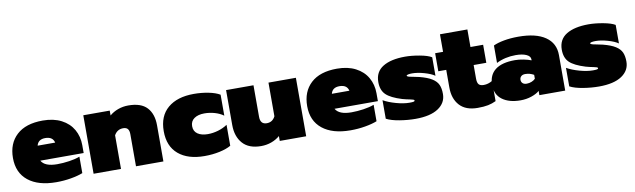

<svg xmlns="http://www.w3.org/2000/svg" viewBox="-40 -1081 5130 1552"><g transform="rotate(-10 2524.5 -304.5)"><path d="M15 -238Q15 -357 89.5 -426Q164 -495 304 -495Q393 -495 456.5 -462Q520 -429 552.5 -372Q585 -315 585 -244V-179H229Q258 -127 360 -127Q407 -127 458.5 -134.5Q510 -142 546 -156V-21Q506 -5 447.5 5Q389 15 328 15Q180 15 97.5 -51Q15 -117 15 -238ZM373 -302Q361 -352 300 -352Q241 -352 229 -302Z M635 -480H852V-440Q882 -466 922 -480.5Q962 -495 1006 -495Q1111 -495 1159.5 -442.5Q1208 -390 1208 -297V0H983V-264Q983 -292 971.5 -306.5Q960 -321 934 -321Q885 -321 860 -276V0H635Z M1253 -240Q1253 -364 1330.5 -429.5Q1408 -495 1544 -495Q1606 -495 1664 -483.5Q1722 -472 1757 -451V-279Q1727 -301 1685.5 -313Q1644 -325 1601 -325Q1549 -325 1517.5 -303Q1486 -281 1486 -240Q1486 -198 1517.5 -176.5Q1549 -155 1601 -155Q1643 -155 1685.5 -167.5Q1728 -180 1762 -203V-31Q1726 -10 1668 2.5Q1610 15 1544 15Q1408 15 1330.5 -50.5Q1253 -116 1253 -240Z M1807 -193V-480H2032V-221Q2032 -159 2085 -159Q2133 -159 2155 -204V-480H2380V0H2163V-40Q2133 -14 2093 0.5Q2053 15 2009 15Q1908 15 1857.5 -42Q1807 -99 1807 -193Z M2430 -238Q2430 -357 2504.5 -426Q2579 -495 2719 -495Q2808 -495 2871.5 -462Q2935 -429 2967.5 -372Q3000 -315 3000 -244V-179H2644Q2673 -127 2775 -127Q2822 -127 2873.5 -134.5Q2925 -142 2961 -156V-21Q2921 -5 2862.5 5Q2804 15 2743 15Q2595 15 2512.5 -51Q2430 -117 2430 -238ZM2788 -302Q2776 -352 2715 -352Q2656 -352 2644 -302Z M3038 -28V-180Q3080 -156 3141 -139Q3202 -122 3250 -122Q3273 -122 3283 -124Q3293 -126 3293 -133Q3293 -138 3284 -141Q3275 -144 3260 -147Q3224 -154 3196 -162Q3105 -190 3067.5 -226.5Q3030 -263 3030 -330Q3030 -414 3096 -454.5Q3162 -495 3278 -495Q3332 -495 3397.5 -483Q3463 -471 3494 -452V-300Q3464 -321 3409 -336.5Q3354 -352 3311 -352Q3291 -352 3278 -349Q3265 -346 3265 -341Q3265 -336 3276 -332Q3287 -328 3311 -324Q3358 -315 3364 -313Q3430 -296 3465.5 -273.5Q3501 -251 3514.5 -221Q3528 -191 3528 -145Q3528 -72 3463 -28.5Q3398 15 3276 15Q3213 15 3145.5 4Q3078 -7 3038 -28Z M3588 -187V-332H3523V-480H3588V-624H3813V-480H3917V-332H3813V-220Q3813 -187 3825 -173Q3837 -159 3866 -159Q3903 -159 3937 -180V-14Q3906 1 3872 8Q3838 15 3786 15Q3688 15 3638 -40Q3588 -95 3588 -187Z M3932 -148Q3932 -229 3986.5 -271Q4041 -313 4148 -313Q4180 -313 4218 -305.5Q4256 -298 4281 -288V-296Q4281 -322 4248 -337Q4215 -352 4161 -352Q4074 -352 4002 -316V-459Q4035 -475 4089 -485Q4143 -495 4208 -495Q4352 -495 4429 -442Q4506 -389 4506 -292V0H4294V-35Q4271 -14 4228.5 0.5Q4186 15 4138 15Q4044 15 3988 -26.5Q3932 -68 3932 -148ZM4281 -137V-169Q4248 -188 4210 -188Q4189 -188 4177 -177Q4165 -166 4165 -148Q4165 -131 4176.5 -120Q4188 -109 4210 -109Q4231 -109 4250.5 -117Q4270 -125 4281 -137Z M4544 -28V-180Q4586 -156 4647 -139Q4708 -122 4756 -122Q4779 -122 4789 -124Q4799 -126 4799 -133Q4799 -138 4790 -141Q4781 -144 4766 -147Q4730 -154 4702 -162Q4611 -190 4573.5 -226.5Q4536 -263 4536 -330Q4536 -414 4602 -454.5Q4668 -495 4784 -495Q4838 -495 4903.5 -483Q4969 -471 5000 -452V-300Q4970 -321 4915 -336.5Q4860 -352 4817 -352Q4797 -352 4784 -349Q4771 -346 4771 -341Q4771 -336 4782 -332Q4793 -328 4817 -324Q4864 -315 4870 -313Q4936 -296 4971.5 -273.5Q5007 -251 5020.5 -221Q5034 -191 5034 -145Q5034 -72 4969 -28.5Q4904 15 4782 15Q4719 15 4651.5 4Q4584 -7 4544 -28Z"/></g></svg>

Font: Prompt Black
Style: Regular
Weight: 900
Designer: Katatrad Team
Foundry: CadsonDemak
Version: Version 1.000